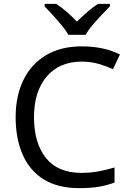

<svg xmlns="http://www.w3.org/2000/svg" viewBox="-20 -964 672 994"><path d="M403 -645Q288 -645 222 -568Q156 -491 156 -357Q156 -224 217.5 -146.5Q279 -69 402 -69Q449 -69 491 -77Q533 -85 573 -97V-19Q533 -4 490.5 3Q448 10 389 10Q280 10 207 -35Q134 -80 97.5 -163Q61 -246 61 -358Q61 -466 100.5 -548.5Q140 -631 217 -677.5Q294 -724 404 -724Q517 -724 601 -682L565 -606Q532 -621 491.5 -633Q451 -645 403 -645ZM334 -784Q321 -807 299 -833.5Q277 -860 253 -886Q229 -912 211 -931V-944H271Q297 -927 325 -903Q353 -879 378 -852Q405 -879 433 -903Q461 -927 487 -944H549V-931Q530 -912 505.5 -886Q481 -860 458.5 -833.5Q436 -807 424 -784Z"/></svg>

Font: Noto Sans Zanabazar Square
Style: Regular
Weight: 400
Version: Version 2.005; ttfautohint (v1.8.4.7-5d5b)